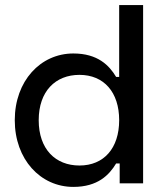

<svg xmlns="http://www.w3.org/2000/svg" viewBox="-20 -720 652 754"><path d="M542 -700H448V-418H436C409 -463 364 -510 268 -510C139 -510 38 -402 38 -248C38 -94 139 14 268 14C364 14 409 -33 436 -78H450V0H542ZM292 -426C388 -426 448 -358 448 -248C448 -138 388 -70 292 -70C198 -70 132 -134 132 -248C132 -362 198 -426 292 -426Z"/></svg>

Font: Space Text Medium
Style: Regular
Weight: 500
Designer: Florian Karsten (Space Text), Colophon Foundry (Space Mono)
Foundry: Florian Karsten
Version: Version 1.003;PS 001.003;hotconv 1.0.88;makeotf.lib2.5.64775